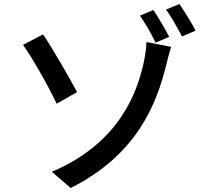

<svg xmlns="http://www.w3.org/2000/svg" viewBox="-20 -880 1040 959"><path d="M239 -22 333 59C664 -107 763 -361 811 -559C815 -575 825 -616 835 -646L711 -670C712 -649 706 -608 699 -573C668 -428 583 -168 239 -22ZM195 -708 95 -656C138 -596 217 -459 263 -362L365 -420C329 -487 242 -640 195 -708ZM746 -830 679 -802C704 -766 738 -708 757 -667L825 -696C806 -733 770 -795 746 -830ZM876 -860 809 -832C836 -797 867 -739 889 -698L957 -727C937 -765 901 -825 876 -860Z"/></svg>

Font: Noto Sans CJK TC Medium
Style: Regular
Weight: 500
Designer: Ryoko NISHIZUKA 西塚涼子 (kana, bopomofo & ideographs); Paul D. Hunt (Latin, Greek & Cyrillic); Sandoll Communications 산돌커뮤니
Foundry: Adobe
Version: Version 2.004;hotconv 1.0.118;makeotfexe 2.5.65603